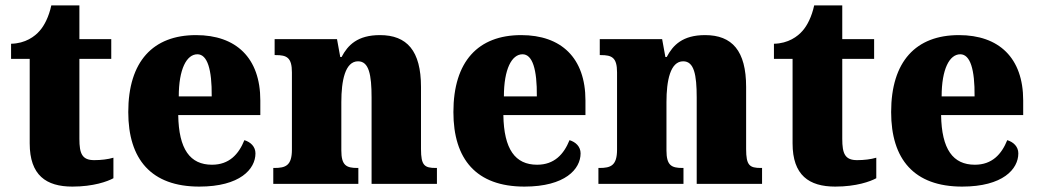

<svg xmlns="http://www.w3.org/2000/svg" viewBox="-20 -681 3844 711"><path d="M248 10C326 10 378 -9 400 -21V-97C380 -91 354 -88 329 -88C284 -88 274 -112 274 -167V-463H392V-536H274V-661H170C161 -619 144 -586 127 -567C109 -546 74 -520 21 -519V-463H90V-150C90 -32 151 10 248 10Z M718 10C869 10 926 -55 926 -113C926 -138 908 -155 885 -162C864 -110 829 -71 765 -71C684 -71 642 -128 640 -255H944V-309C944 -467 854 -551 706 -551C547 -551 455 -454 455 -266C455 -91 540 10 718 10ZM764 -324H642C642 -425 671 -480 711 -480C748 -480 765 -424 764 -324Z M992 0H1307V-59H1303C1262 -59 1244 -69 1244 -124V-303C1244 -382 1258 -454 1306 -454C1346 -454 1356 -405 1356 -320V0H1598V-59H1594C1552 -59 1539 -68 1539 -129V-359C1539 -493 1487 -551 1387 -551C1304 -551 1268 -514 1245 -470H1240L1228 -536H997V-477H1001C1042 -477 1061 -468 1061 -413V-127C1061 -68 1038 -59 996 -59H992Z M1922 10C2073 10 2130 -55 2130 -113C2130 -138 2112 -155 2089 -162C2068 -110 2033 -71 1969 -71C1888 -71 1846 -128 1844 -255H2148V-309C2148 -467 2058 -551 1910 -551C1751 -551 1659 -454 1659 -266C1659 -91 1744 10 1922 10ZM1968 -324H1846C1846 -425 1875 -480 1915 -480C1952 -480 1969 -424 1968 -324Z M2196 0H2511V-59H2507C2466 -59 2448 -69 2448 -124V-303C2448 -382 2462 -454 2510 -454C2550 -454 2560 -405 2560 -320V0H2802V-59H2798C2756 -59 2743 -68 2743 -129V-359C2743 -493 2691 -551 2591 -551C2508 -551 2472 -514 2449 -470H2444L2432 -536H2201V-477H2205C2246 -477 2265 -468 2265 -413V-127C2265 -68 2242 -59 2200 -59H2196Z M3073 10C3151 10 3203 -9 3225 -21V-97C3205 -91 3179 -88 3154 -88C3109 -88 3099 -112 3099 -167V-463H3217V-536H3099V-661H2995C2986 -619 2969 -586 2952 -567C2934 -546 2899 -520 2846 -519V-463H2915V-150C2915 -32 2976 10 3073 10Z M3543 10C3694 10 3751 -55 3751 -113C3751 -138 3733 -155 3710 -162C3689 -110 3654 -71 3590 -71C3509 -71 3467 -128 3465 -255H3769V-309C3769 -467 3679 -551 3531 -551C3372 -551 3280 -454 3280 -266C3280 -91 3365 10 3543 10ZM3589 -324H3467C3467 -425 3496 -480 3536 -480C3573 -480 3590 -424 3589 -324Z"/></svg>

Font: Noto Serif Tamil SemiCondensed Black
Style: Italic
Weight: 900
Width: 4
Italic angle: -12°
Designer: Indian Type Foundry, Tom Grace, and the Monotype Design Team
Foundry: Monotype Imaging Inc.
Version: Version 2.003